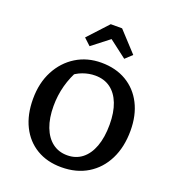

<svg xmlns="http://www.w3.org/2000/svg" viewBox="-162 -1041 1066 1176"><g transform="rotate(20 371.0 -452.5)"><path d="M371 11Q278 11 209.5 -30Q141 -71 103.5 -146Q66 -221 66 -324Q66 -428 107.5 -507Q149 -586 221 -630.5Q293 -675 385 -675Q479 -675 548.5 -634Q618 -593 656 -518.5Q694 -444 694 -344Q694 -237 654 -157Q614 -77 541.5 -33Q469 11 371 11ZM380 -70Q436 -70 476.5 -101.5Q517 -133 539 -192.5Q561 -252 561 -335Q561 -415 539 -471.5Q517 -528 476 -558Q435 -588 376 -588Q336 -588 296 -573.5Q256 -559 221 -528L269 -585Q199 -464 199 -326Q199 -247 221 -189.5Q243 -132 283.5 -101Q324 -70 380 -70ZM431 -916 551 -786 507 -745 393 -832 281 -745 237 -786 357 -916Z"/></g></svg>

Font: Piazzolla Thin
Style: Bold
Weight: 700
Version: Version 2.005